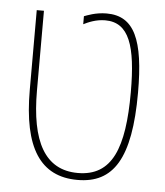

<svg xmlns="http://www.w3.org/2000/svg" viewBox="-47 -637 594 691"><g transform="rotate(5 250.0 -292.0)"><path d="M258 11C387 11 448 -81 448 -321C448 -512 411 -595 311 -595C270 -595 239 -581 230 -578V-549C246 -557 274 -570 308 -570C394 -570 422 -488 422 -320C422 -118 381 -14 257 -14C138 -14 85 -113 85 -297V-585H59V-297C59 -87 124 11 258 11Z"/></g></svg>

Font: Noto Sans Hebrew Condensed Thin
Style: Regular
Weight: 100
Width: 3
Designer: Monotype Design Team
Foundry: Monotype Imaging Inc.
Version: Version 2.004